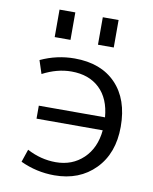

<svg xmlns="http://www.w3.org/2000/svg" viewBox="-84 -800 695 874"><g transform="rotate(10 263.5 -363.5)"><path d="M320 -610V-737H393V-610ZM120 -610V-737H193V-610ZM103 -230V-290H409Q402 -376 353 -422.5Q304 -469 223 -469Q157 -469 90 -434L70 -495Q145 -530 227 -530Q349 -530 418 -458.5Q487 -387 487 -260Q487 -137 415 -63.5Q343 10 227 10Q145 10 70 -25L90 -84Q154 -50 223 -50Q299 -50 350 -98.5Q401 -147 409 -230Z"/></g></svg>

Font: Mplus 1p
Style: Regular
Weight: 400
Version: Version 1.061